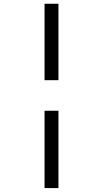

<svg xmlns="http://www.w3.org/2000/svg" viewBox="-20 -801 540 1012"><path d="M214.8 -217.3H288.1V190.4H214.8ZM288.1 -378.4H214.8V-781.2H288.1Z"/></svg>

Font: Kanchenjunga
Style: Regular
Weight: 400
Designer: Becca Hirsbrunner Spalinger
Foundry: SIL International
Version: Version 2.001